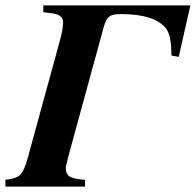

<svg xmlns="http://www.w3.org/2000/svg" viewBox="-33 -689 723 709"><path d="M670 -669 627 -479 600 -484Q600 -559 580 -584Q538 -637 413 -637Q382 -637 370 -627.5Q358 -618 350 -589L225 -132Q210 -76 210 -69Q210 -46 224.5 -37Q239 -28 281 -25V0H-13V-25Q28 -29 42.5 -44.5Q57 -60 69 -104L190 -546Q200 -584 200 -607Q200 -635 158 -640L127 -644V-669Z"/></svg>

Font: STIX MathJax Main
Style: Bold Italic
Weight: 700
Italic angle: -16.33°
Designer: MicroPress Inc., with final additions and corrections provided by Coen Hoffman, Elsevier (retired)
Version: Version 1.1.1